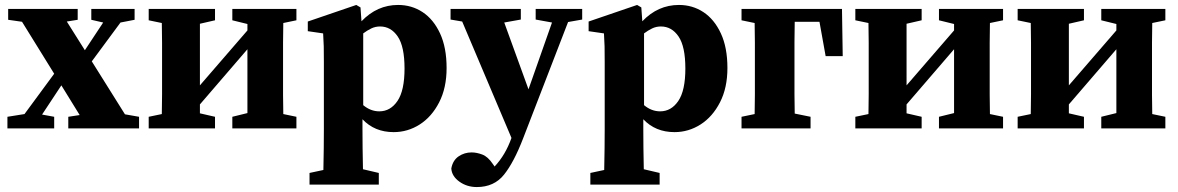

<svg xmlns="http://www.w3.org/2000/svg" viewBox="-20 -519 4760 776"><path d="M349 -439V-483H524V-439L467 -428L351 -271L485 -57L542 -47V0H256V-47L302 -54L228 -174L150 -56L199 -47V0H10V-47L79 -58L199 -221L69 -431L13 -439V-483H294V-439L250 -432L323 -316L397 -428Z M919 -437V-483H1178V-437L1125 -426Q1124 -389 1124 -347Q1124 -305 1124 -273V-210Q1124 -178 1124 -136.5Q1124 -95 1125 -58L1178 -47V0H919V-47L980 -62V-320L788 -97V-61L849 -47V0H581V-47L634 -58Q635 -95 635 -136.5Q635 -178 635 -210V-273Q635 -305 635 -347Q635 -389 634 -426L581 -437V-483H849V-437L788 -423V-174L980 -396V-422Z M1231 227V180L1287 168Q1288 121 1288.5 80.5Q1289 40 1289 3V-268Q1289 -309 1288.5 -331.5Q1288 -354 1286 -384L1224 -393V-432L1420 -499L1437 -489L1441 -433Q1504 -499 1589 -499Q1644 -499 1688 -470Q1732 -441 1758.5 -384Q1785 -327 1785 -244Q1785 -164 1755 -105.5Q1725 -47 1676.5 -16Q1628 15 1571 15Q1494 15 1445 -37V2Q1445 39 1445.5 79Q1446 119 1447 165L1511 180V227ZM1516 -412Q1497 -412 1480.5 -404Q1464 -396 1448 -384V-94Q1478 -69 1513 -69Q1558 -69 1586.5 -111Q1615 -153 1615 -242Q1615 -331 1587.5 -371.5Q1560 -412 1516 -412Z M2145 -440V-483H2333V-440L2276 -430L2094 41Q2057 137 2017 187Q1977 237 1907 237Q1867 237 1836.5 215Q1806 193 1804 162Q1810 129 1833.5 113Q1857 97 1886 97Q1906 97 1929 105.5Q1952 114 1972 144L1979 154Q2023 107 2047 39V38L1848 -432L1801 -440V-483H2085V-440L2018 -428L2116 -158L2211 -428Z M2366 227V180L2422 168Q2423 121 2423.5 80.5Q2424 40 2424 3V-268Q2424 -309 2423.5 -331.5Q2423 -354 2421 -384L2359 -393V-432L2555 -499L2572 -489L2576 -433Q2639 -499 2724 -499Q2779 -499 2823 -470Q2867 -441 2893.5 -384Q2920 -327 2920 -244Q2920 -164 2890 -105.5Q2860 -47 2811.5 -16Q2763 15 2706 15Q2629 15 2580 -37V2Q2580 39 2580.5 79Q2581 119 2582 165L2646 180V227ZM2651 -412Q2632 -412 2615.5 -404Q2599 -396 2583 -384V-94Q2613 -69 2648 -69Q2693 -69 2721.5 -111Q2750 -153 2750 -242Q2750 -331 2722.5 -371.5Q2695 -412 2651 -412Z M2977 -437V-483H3383L3386 -292H3317L3292 -431H3192Q3191 -394 3191 -350Q3191 -306 3191 -273V-210Q3191 -179 3191 -137.5Q3191 -96 3192 -60L3256 -47V0H2977V-47L3030 -58Q3031 -95 3031 -136.5Q3031 -178 3031 -210V-273Q3031 -305 3031 -347Q3031 -389 3030 -426Z M3775 -437V-483H4034V-437L3981 -426Q3980 -389 3980 -347Q3980 -305 3980 -273V-210Q3980 -178 3980 -136.5Q3980 -95 3981 -58L4034 -47V0H3775V-47L3836 -62V-320L3644 -97V-61L3705 -47V0H3437V-47L3490 -58Q3491 -95 3491 -136.5Q3491 -178 3491 -210V-273Q3491 -305 3491 -347Q3491 -389 3490 -426L3437 -437V-483H3705V-437L3644 -423V-174L3836 -396V-422Z M4431 -437V-483H4690V-437L4637 -426Q4636 -389 4636 -347Q4636 -305 4636 -273V-210Q4636 -178 4636 -136.5Q4636 -95 4637 -58L4690 -47V0H4431V-47L4492 -62V-320L4300 -97V-61L4361 -47V0H4093V-47L4146 -58Q4147 -95 4147 -136.5Q4147 -178 4147 -210V-273Q4147 -305 4147 -347Q4147 -389 4146 -426L4093 -437V-483H4361V-437L4300 -423V-174L4492 -396V-422Z"/></svg>

Font: Source Serif Pro
Style: Bold
Weight: 700
Designer: Frank Grießhammer
Foundry: Adobe Systems Incorporated
Version: Version 3.001;hotconv 1.0.111;makeotfexe 2.5.65597